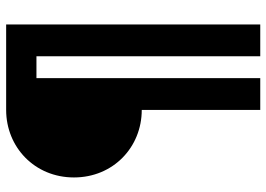

<svg xmlns="http://www.w3.org/2000/svg" viewBox="-144 -594 887 640"><g transform="rotate(-90 300.0 -274.5)"><path d="M253 149H359V-597H432V149H538V-698H253C129 -698 28 -603 28 -472C28 -341 129 -246 253 -246Z"/></g></svg>

Font: IBM Mono SemiBold
Style: Regular
Weight: 600
Monospace: yes
Designer: Mike Abbink, Paul van der Laan, Pieter van Rosmalen
Foundry: Bold Monday
Version: Version 2.3